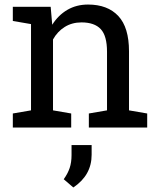

<svg xmlns="http://www.w3.org/2000/svg" viewBox="-20 -558 696 840"><path d="M36.1 0V-61.5L115.7 -75.2V-452.6L36.1 -466.3V-528.3H201.7L208.5 -449.7Q234.9 -491.7 274.7 -514.9Q314.5 -538.1 365.2 -538.1Q450.7 -538.1 497.6 -488Q544.4 -438 544.4 -333.5V-75.2L624 -61.5V0H368.7V-61.5L448.2 -75.2V-331.5Q448.2 -401.4 420.7 -430.7Q393.1 -460 336.4 -460Q294.9 -460 262.9 -439.9Q231 -419.9 211.9 -385.3V-75.2L291.5 -61.5V0ZM300.8 262.2 258.8 226.1Q276.4 201.7 284.7 177.2Q293 152.8 293 120.6V76.7H380.9V119.1Q380.9 208.5 300.8 262.2Z"/></svg>

Font: Roboto Slab
Style: Regular
Weight: 400
Designer: Google
Version: Version 2.000; ttfautohint (v1.8.1.43-b0c9)